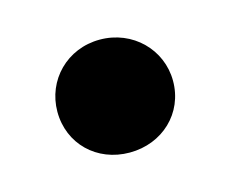

<svg xmlns="http://www.w3.org/2000/svg" viewBox="-42 -206 324 271"><g transform="rotate(-15 120.5 -70.5)"><path d="M120 12C168 12 205 -23 205 -70C205 -116 168 -153 120 -153C72 -153 36 -116 36 -70C36 -23 72 12 120 12Z"/></g></svg>

Font: Overpass ExtraBold
Style: Regular
Weight: 800
Designer: Delve Withrington, Thomas Jockin
Foundry: Delve Fonts
Version: Version 3.000;DELV;Overpass